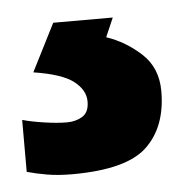

<svg xmlns="http://www.w3.org/2000/svg" viewBox="-50 -31 286 302"><g transform="rotate(-5 93.5 120.0)"><path d="M204 122Q204 178 171.5 209Q139 240 53 240Q31 240 13.5 237Q-4 234 -18 230V148Q-4 152 16.5 155Q37 158 52 158Q66 158 76.5 151.5Q87 145 87 128Q87 110 69 96Q51 82 6 75L44 0H138L125 30Q155 40 179.5 62.5Q204 85 204 122Z"/></g></svg>

Font: Noto IKEA Simplified Chinese
Style: Bold
Weight: 700
Designer: Monotype Design Team
Foundry: Monotype Imaging Inc.
Version: Version 1.100